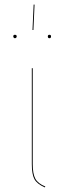

<svg xmlns="http://www.w3.org/2000/svg" viewBox="-20 -815 292 839"><path d="M123 -98Q123 -55 134.5 -34Q146 -13 178 0L176 4Q142 -11 130.5 -32Q119 -53 119 -98V-517H123ZM131 -795 126 -684H122L127 -795ZM53 -656Q53 -653 51 -650.5Q49 -648 45 -648Q42 -648 40 -650.5Q38 -653 38 -656Q38 -663 45 -663Q53 -663 53 -656ZM203 -656Q203 -648 196 -648Q189 -648 189 -656Q189 -663 196 -663Q203 -663 203 -656Z"/></svg>

Font: FiraGO Four
Style: Regular
Weight: 100
Designer: bBox Type
Foundry: bBox Type GmbH
Version: Version 1.001